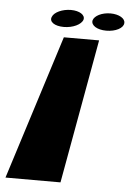

<svg xmlns="http://www.w3.org/2000/svg" viewBox="-65 -727 520 765"><g transform="rotate(5 195.0 -344.0)"><path d="M188 -688C154 -688 121 -673 114 -654C105 -634 128 -618 165 -618C201 -618 235 -634 241 -654C246 -673 222 -688 188 -688ZM346 -688C312 -688 282 -673 277 -654C273 -634 298 -618 335 -618C372 -618 403 -634 404 -654C406 -673 380 -688 346 -688ZM310 -577H169L-14 0H206Z"/></g></svg>

Font: Hussar Milosc
Style: Bold
Weight: 700
Foundry: Cannot Into Space Fonts
Version: Version 1.02